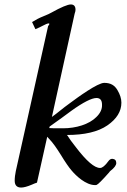

<svg xmlns="http://www.w3.org/2000/svg" viewBox="-20 -829 570 862"><path d="M210 -772C205 -769 193 -763 175 -756C157 -749 140 -740 124 -730L139 -698C153 -704 164 -709 171 -713C184 -720 193 -724 200 -724H201V-719C201 -717 199 -715 196 -713V-712L51 -61C48 -46 46 -32 46 -18C46 3 56 13 75 13C86 13 102 9 123 0C132 -4 139 -7 146 -9L192 -215L201 -205C216 -190 233 -166 253 -134C273 -101 289 -78 301 -64C321 -40 365 2 407 2C410 2 412 2 414 1C420 -1 439 -20 470 -55C472 -58 474 -61 476 -62C493 -75 502 -87 502 -97C502 -109 496 -115 484 -116C478 -116 472 -113 467 -106C452 -85 439 -75 430 -75C405 -74 368 -106 320 -169C302 -192 291 -207 287 -214C285 -219 283 -220 280 -223C359 -223 420 -237 462 -266C504 -295 525 -329 525 -368C525 -386 519 -405 507 -425C495 -445 478 -457 448 -457C418 -457 329 -392 294 -366C259 -341 240 -323 213 -304L315 -767C318 -775 319 -781 319 -785C319 -801 312 -809 298 -809C284 -809 255 -797 210 -772ZM201 -254 203 -261C244 -290 277 -314 301 -332C354 -370 392 -389 413 -389C430 -389 438 -379 438 -359C439 -339 430 -320 412 -303C380 -271 322 -253 263 -253H241C228 -253 215 -253 201 -254Z"/></svg>

Font: fbb
Style: Bold Italic
Weight: 700
Italic angle: -12°
Designer: David J. Perry, Michael Sharpe
Version: Version 0.991